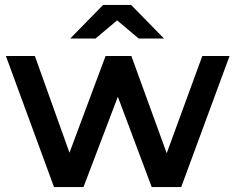

<svg xmlns="http://www.w3.org/2000/svg" viewBox="-20 -762 959 782"><path d="M457 -679 545 -605H648L514 -742H400L266 -605H369ZM804 -534 659 -138 515 -534H410L263 -140L122 -534H4L200 0H320L460 -368L598 0H718L915 -534Z"/></svg>

Font: Montserrat Lite SemiBold
Style: Regular
Weight: 600
Designer: Julieta Ulanovsky
Foundry: Julieta Ulanovsky
Version: Version 7.200;PS 007.200;hotconv 1.0.88;makeotf.lib2.5.64775